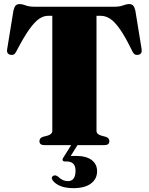

<svg xmlns="http://www.w3.org/2000/svg" viewBox="-20 -734 752 971"><path d="M154 -700H558.5Q585.5 -700 603 -706.8Q620.5 -713.5 632 -713.5Q646 -713.5 653 -706.2Q660 -699 664.5 -680.5L696 -487Q700.5 -461.5 680 -457Q660.5 -452.5 650.5 -472Q614.5 -547 586.8 -586.2Q559 -625.5 536 -639.8Q513 -654 490.5 -654H468V-72.5Q468 -55 492.5 -48L515.5 -42Q533 -36 533 -20Q533 0 507.5 0H205Q179.5 0 179.5 -20Q179.5 -36 197 -42L220 -48Q244.5 -55 244.5 -72.5V-654H222Q200.5 -654 177.8 -638.8Q155 -623.5 127 -584Q99 -544.5 61.5 -472Q52 -452.5 32.5 -457Q11.5 -461.5 16.5 -487L48 -680.5Q52.5 -699 59.5 -706.2Q66.5 -713.5 80 -713.5Q92 -713.5 109.5 -706.8Q127 -700 154 -700ZM343 -5H375L337.5 55Q348 54.5 363.5 54.5Q416 54.5 443.5 75.2Q471 96 471 132Q471 171 440 194.2Q409 217.5 351.5 217.5Q305.5 217.5 277.2 203Q249 188.5 242 169.5Q241 163 244.8 158.5Q248.5 154 254.5 153.5Q260 152 264.2 154Q268.5 156 274 159.5Q296 182 323.5 182Q362 182 362 129Q362 82.5 316.5 82.5H308Q299.5 82.5 297.2 77.2Q295 72 299 65Z"/></svg>

Font: Fraunces 72pt S000 Black
Style: Regular
Weight: 900
Version: Version 1.000; ttfautohint (v1.8.3)